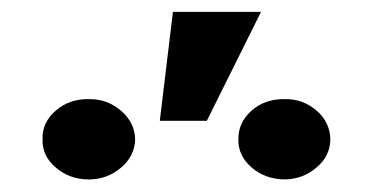

<svg xmlns="http://www.w3.org/2000/svg" viewBox="-20 -895 611 315"><path d="M242.2 -696.8 263.7 -875.5H408.2L319.3 -696.8ZM49.8 -666.5Q48.8 -693.8 71.3 -713.4Q93.8 -732.9 125.5 -732.4Q155.8 -732.9 178.5 -713.4Q201.2 -693.8 201.7 -666.5Q201.2 -639.2 178.5 -619.9Q155.8 -600.6 125.5 -600.6Q94.7 -600.6 71.8 -619.9Q48.8 -639.2 49.8 -666.5ZM371.1 -666Q370.6 -693.8 392.6 -713.4Q414.6 -732.9 447.3 -732.4Q476.6 -732.9 499 -713.9Q521.5 -694.8 522 -666Q521.5 -638.7 499 -619.9Q476.6 -601.1 447.3 -600.6Q414.6 -601.1 392.6 -620.4Q370.6 -639.6 371.1 -666Z"/></svg>

Font: Inter Display Extra Bold
Style: Regular
Weight: 800
Designer: Rasmus Andersson
Foundry: rsms
Version: Version 4.000;git-4fc901f